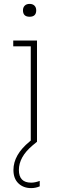

<svg xmlns="http://www.w3.org/2000/svg" viewBox="-20 -728 320 986"><path d="M98 -675Q98 -690 107 -699Q116 -708 132 -708Q148 -708 157 -699Q166 -690 166 -675Q166 -642 132 -642Q98 -642 98 -675ZM140 238Q100 238 74.5 213.5Q49 189 49 145Q49 67 132 -1L138 -6V-490H48V-520H170V0L147 19Q77 78 77 145Q77 210 140 210Q160 210 184 201V229Q163 238 140 238Z"/></svg>

Font: Sora Thin
Style: Regular
Weight: 32
Designer: Jonathan Barnbrook, Julián Moncada
Foundry: Barnbrook Fonts
Version: Version 2.000